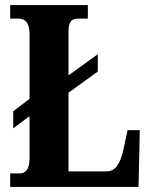

<svg xmlns="http://www.w3.org/2000/svg" viewBox="-20 -734 592 754"><path d="M20 0H524L529 -223H481L465 -148C452 -87 431 -61 399 -61H249V-370L364 -453V-521L249 -438V-605C249 -647 258 -661 289 -661H325V-714H20V-661H53C77 -661 96 -647 96 -602V-346L32 -297V-230L96 -278V-109C96 -67 77 -53 59 -53H20Z"/></svg>

Font: Noto Serif Tamil ExtraCondensed ExtraBold
Style: Regular
Weight: 800
Width: 2
Designer: Indian Type Foundry, Tom Grace, and the Monotype Design Team
Foundry: Monotype Imaging Inc.
Version: Version 2.004